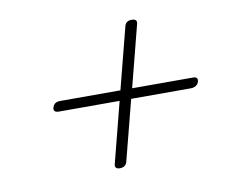

<svg xmlns="http://www.w3.org/2000/svg" viewBox="-53 -602 613 516"><g transform="rotate(-10 253.5 -344.0)"><path d="M235 -150Q219.5 -150.5 224 -165L266 -328.5H100.5Q83.5 -328.5 88 -342.5Q92 -356 108.5 -356H273L316.5 -525Q321 -538 336.5 -537.5Q352 -537 348 -523.5L305 -356H471Q486 -356 482 -342.5Q480 -335.5 473.8 -332Q467.5 -328.5 461 -328.5H297.5L255 -163.5Q251 -150 235 -150Z"/></g></svg>

Font: Fraunces 72pt
Style: Italic
Weight: 400
Italic angle: -16°
Version: Version 1.000;[b76b70a41]